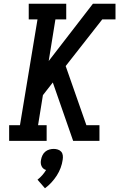

<svg xmlns="http://www.w3.org/2000/svg" viewBox="-20 -755 640 1029"><path d="M29 0V-84H87L181 -651H134V-735H335V-651H277L241 -428L478 -735H599V-651H528L332 -401L443 -84H513V0H372L263 -313L210 -245L184 -84H230V0ZM221 254 181 208Q195 197 206.5 184Q218 171 227 156Q219 154 212.5 148.5Q206 143 202.5 135Q199 127 198.5 118.5Q198 110 200 101Q202 89 207.5 77.5Q213 66 222.5 58Q232 50 244 46.5Q256 43 268 43Q279 43 290 46.5Q301 50 308 58Q315 66 316.5 77.5Q318 89 316 101Q313 123 305 144.5Q297 166 284.5 185.5Q272 205 256 222.5Q240 240 221 254Z"/></svg>

Font: Iosevka Slab Medium Extended
Style: Italic
Weight: 500
Width: 7
Italic angle: -9°
Monospace: yes
Designer: Belleve Invis
Foundry: Belleve Invis
Version: Version 11.1.0; ttfautohint (v1.8.3)